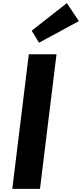

<svg xmlns="http://www.w3.org/2000/svg" viewBox="-20 -1207 524 1227"><path d="M182.6 -1011 229.2 -934 484.1 -1072 407.2 -1187ZM164.1 -860H341.1L235.5 0H58.5Z"/></svg>

Font: Hussar
Style: BdSuprExtOblOne
Weight: 700
Foundry: Cannot Into Space Fonts
Version: Version 2.00